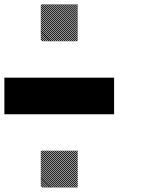

<svg xmlns="http://www.w3.org/2000/svg" viewBox="-20 -854 707 875"><path d="M334.2 -160 326.7 -167.5H332.5L334.2 -165.8ZM334.2 -150.8 317.5 -167.5H323.3L334.2 -156.7ZM334.2 -141.7 308.3 -167.5H314.2L334.2 -147.5ZM334.2 -132.5 299.2 -167.5H305L334.2 -138.3ZM334.2 -123.3 290 -167.5H295.8L334.2 -129.2ZM334.2 -114.2 280.8 -167.5H286.7L334.2 -120ZM334.2 -105 271.7 -167.5H277.5L334.2 -110.8ZM334.2 -95.8 262.5 -167.5H268.3L334.2 -101.7ZM334.2 -86.7 253.3 -167.5H259.2L334.2 -92.5ZM334.2 -77.5 244.2 -167.5H250L334.2 -83.3ZM334.2 -68.3 235 -167.5H240.8L334.2 -74.2ZM334.2 -59.2 225.8 -167.5H231.7L334.2 -65ZM334.2 -50 216.7 -167.5H222.5L334.2 -55.8ZM334.2 -40.8 207.5 -167.5H213.3L334.2 -46.7ZM334.2 -31.7 198.3 -167.5H204.2L334.2 -37.5ZM334.2 -22.5 189.2 -167.5H195L334.2 -28.3ZM334.2 -13.3 180 -167.5H185.8L334.2 -19.2ZM334.2 -4.2 170.8 -167.5H176.7L334.2 -10ZM330 0.8 165.8 -163.3 167.5 -167.5 334.2 -0.8ZM320.8 0.8 165.8 -154.2V-160L326.7 0.8ZM311.7 0.8 165.8 -145V-150.8L317.5 0.8ZM302.5 0.8 165.8 -135.8V-141.7L308.3 0.8ZM293.3 0.8 165.8 -126.7V-132.5L299.2 0.8ZM284.2 0.8 165.8 -117.5V-123.3L290 0.8ZM275 0.8 165.8 -108.3V-114.2L280.8 0.8ZM265.8 0.8 165.8 -99.2V-105L271.7 0.8ZM256.7 0.8 165.8 -90V-95.8L262.5 0.8ZM247.5 0.8 165.8 -80.8V-86.7L253.3 0.8ZM238.3 0.8 165.8 -71.7V-77.5L244.2 0.8ZM229.2 0.8 165.8 -62.5V-68.3L235 0.8ZM220 0.8 165.8 -53.3V-59.2L225.8 0.8ZM210 0.8 165.8 -43.3V-50L216.7 0.8ZM201.7 0.8 165.8 -35V-40.8L207.5 0.8ZM192.5 0.8 165.8 -25.8V-31.7L198.3 0.8ZM183.3 0.8 165.8 -16.7V-22.5L189.2 0.8ZM174.2 0.8 165.8 -7.5V-13.3L180 0.8ZM334.2 -826.7 326.7 -834.2H332.5L334.2 -832.5ZM334.2 -817.5 317.5 -834.2H323.3L334.2 -823.3ZM334.2 -808.3 308.3 -834.2H314.2L334.2 -814.2ZM334.2 -799.2 299.2 -834.2H305L334.2 -805ZM334.2 -790 290 -834.2H295.8L334.2 -795.8ZM334.2 -780.8 280.8 -834.2H286.7L334.2 -786.7ZM334.2 -771.7 271.7 -834.2H277.5L334.2 -777.5ZM334.2 -762.5 262.5 -834.2H268.3L334.2 -768.3ZM334.2 -753.3 253.3 -834.2H259.2L334.2 -759.2ZM334.2 -744.2 244.2 -834.2H250L334.2 -750ZM334.2 -735 235 -834.2H240.8L334.2 -740.8ZM334.2 -725.8 225.8 -834.2H231.7L334.2 -731.7ZM334.2 -716.7 216.7 -834.2H222.5L334.2 -722.5ZM334.2 -707.5 207.5 -834.2H213.3L334.2 -713.3ZM334.2 -698.3 198.3 -834.2H204.2L334.2 -704.2ZM334.2 -689.2 189.2 -834.2H195L334.2 -695ZM334.2 -680 180 -834.2H185.8L334.2 -685.8ZM334.2 -670.8 170.8 -834.2H176.7L334.2 -676.7ZM330 -665.8 165.8 -830 167.5 -834.2 334.2 -667.5ZM320.8 -665.8 165.8 -820.8V-826.7L326.7 -665.8ZM311.7 -665.8 165.8 -811.7V-817.5L317.5 -665.8ZM302.5 -665.8 165.8 -802.5V-808.3L308.3 -665.8ZM293.3 -665.8 165.8 -793.3V-799.2L299.2 -665.8ZM284.2 -665.8 165.8 -784.2V-790L290 -665.8ZM275 -665.8 165.8 -775V-780.8L280.8 -665.8ZM265.8 -665.8 165.8 -765.8V-771.7L271.7 -665.8ZM256.7 -665.8 165.8 -756.7V-762.5L262.5 -665.8ZM247.5 -665.8 165.8 -747.5V-753.3L253.3 -665.8ZM238.3 -665.8 165.8 -738.3V-744.2L244.2 -665.8ZM229.2 -665.8 165.8 -729.2V-735L235 -665.8ZM220 -665.8 165.8 -720V-725.8L225.8 -665.8ZM210 -665.8 165.8 -710V-716.7L216.7 -665.8ZM201.7 -665.8 165.8 -701.7V-707.5L207.5 -665.8ZM192.5 -665.8 165.8 -692.5V-698.3L198.3 -665.8ZM183.3 -665.8 165.8 -683.3V-689.2L189.2 -665.8ZM174.2 -665.8 165.8 -674.2V-680L180 -665.8ZM333.3 -500H500V-333.3H333.3ZM166.7 -500H500V-333.3H166.7ZM0 -500H333.3V-333.3H0Z"/></svg>

Font: 0xA000-Pixelated-Mono
Style: Pixelated-Mono
Weight: 400
Version: Version 0.1